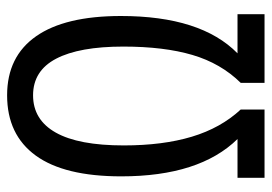

<svg xmlns="http://www.w3.org/2000/svg" viewBox="-132 -622 764 540"><g transform="rotate(90 250.0 -352.0)"><path d="M480 -638H371Q476 -531 476 -311Q476 -151 417.5 -70.5Q359 10 248 10Q139 10 82 -71.5Q25 -153 25 -310Q25 -535 130 -638H20V-714H213V-647Q158 -591 134.5 -511Q111 -431 111 -317Q111 -193 145 -128Q179 -63 248 -63Q317 -63 353 -127Q389 -191 389 -318Q389 -428 364.5 -509.5Q340 -591 288 -647V-714H480Z"/></g></svg>

Font: Noto Sans Mono UI Cond
Style: Regular
Weight: 400
Width: 3
Monospace: yes
Designer: Monotype Design team
Foundry: Monotype Imaging Inc.
Version: Version 1.000